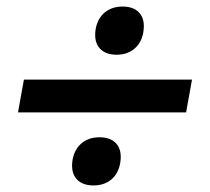

<svg xmlns="http://www.w3.org/2000/svg" viewBox="-20 -568 640 586"><path d="M53 -325H566L548 -225H35ZM200 -62.5Q200 -71.5 201.5 -80.5Q207.5 -113 229.2 -131Q251 -149 283.5 -149Q314.5 -149 331.5 -133.2Q348.5 -117.5 348.5 -89Q348.5 -81 347 -71Q341.5 -38.5 319.8 -20.2Q298 -2 265.5 -2Q234.5 -2 217.2 -18Q200 -34 200 -62.5ZM270.5 -461.5Q270.5 -470.5 272 -479.5Q278 -512 299.8 -530Q321.5 -548 354 -548Q385 -548 402 -532.2Q419 -516.5 419 -488Q419 -480 417.5 -470Q412 -437.5 390.2 -419.2Q368.5 -401 336 -401Q305 -401 287.8 -417Q270.5 -433 270.5 -461.5Z"/></svg>

Font: JuliaMono Italic
Style: Regular
Weight: 400
Italic angle: -9°
Monospace: yes
Designer: cormullion
Foundry: corm
Version: Version 0.049; ttfautohint (v1.8.4)